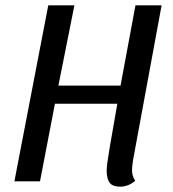

<svg xmlns="http://www.w3.org/2000/svg" viewBox="-20 -680 650 720"><path d="M475 -42Q475 -20 487 -2Q461 20 431 20Q402 20 391 5Q380 -10 380 -40Q380 -61 391 -125L420 -291H186L130 0H34L161 -660H259L199 -359H432L488 -660H586L479 -80Q475 -52 475 -42Z"/></svg>

Font: Sansita Light Italic
Style: Regular
Weight: 300
Italic angle: -11°
Designer: Pablo Cosgaya
Foundry: Omnibus-Type
Version: Version 1.006